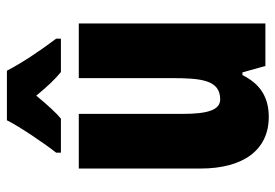

<svg xmlns="http://www.w3.org/2000/svg" viewBox="-144 -662 816 569"><g transform="rotate(-90 264.5 -378.0)"><path d="M339 -766H192C175 -731 123 -654 96 -620V-606H197C214 -620 237 -645 265 -679C292 -646 315 -622 335 -606H434V-620C394 -673 362 -722 339 -766ZM479 -553H317V-280C317 -191 312 -134 254 -134C222 -134 211 -172 211 -246V-553H49V-193C49 -64 105 10 202 10C261 10 300 -16 326 -68H334L353 0H479Z"/></g></svg>

Font: Noto Sans Thai ExtCond Blk
Style: Regular
Weight: 900
Width: 2
Designer: Monotype Design Team
Foundry: Monotype Imaging Inc.
Version: Version 2.002